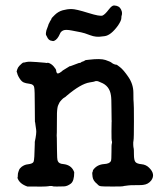

<svg xmlns="http://www.w3.org/2000/svg" viewBox="-20 -658 587 701"><path d="M236 -416 268 -428Q274 -428 275.5 -430Q277 -432 282.5 -433.5Q288 -435 289.5 -437Q291 -439 305 -440Q347 -445 365 -439Q383 -433 387.5 -429Q392 -425 398.5 -423Q405 -421 405 -422Q405 -423 418 -413Q431 -403 449 -376.5Q467 -350 467 -319Q467 -288 468 -283Q469 -278 469 -215Q469 -152 467.5 -145.5Q466 -139 466.5 -129Q467 -119 468 -117Q469 -115 469 -94Q469 -73 474.5 -66.5Q480 -60 496.5 -58.5Q513 -57 524 -46Q549 -22 532 1Q521 15 503 17Q500 18 477 18Q454 18 448.5 19Q443 20 437 20.5Q431 21 429.5 22Q428 23 391.5 23Q355 23 348.5 22Q342 21 339 18Q336 15 334 13Q320 2 318 -12Q316 -26 317.5 -29.5Q319 -33 319.5 -34Q320 -35 319 -35V-36Q333 -57 360 -59Q380 -60 385 -70Q387 -74 387 -103.5Q387 -133 388 -133.5Q389 -134 389 -138.5Q389 -143 388 -143.5Q387 -144 387 -179Q387 -214 387.5 -214Q388 -214 388 -216Q388 -218 387.5 -218.5Q387 -219 387 -259.5Q387 -300 385 -310Q380 -345 348 -357Q343 -359 340 -360.5Q337 -362 332 -362Q327 -362 326.5 -361Q326 -360 307 -357Q275 -352 223 -308Q218 -303 214.5 -301.5Q211 -300 205 -293.5Q199 -287 197 -283.5Q195 -280 193 -275Q189 -268 188 -245Q188 -178 187.5 -174Q187 -170 187 -163.5Q187 -157 187.5 -154Q188 -151 188 -113Q188 -75 191 -70Q195 -60 211 -59Q239 -56 249 -34L251 -29Q251 3 238.5 12.5Q226 22 214 22.5Q202 23 187.5 23Q173 23 172.5 22Q172 21 166 21Q160 21 156 22Q145 24 80 23Q51 13 44 -8V-10Q45 -10 45 -17.5Q45 -25 47 -30Q49 -35 50 -38.5Q51 -42 59 -49Q70 -57 81 -58Q99 -60 102.5 -67Q106 -74 107 -133V-140Q114 -172 112 -184.5Q110 -197 109.5 -202Q109 -207 108.5 -210Q108 -213 107.5 -214Q107 -215 107 -272.5Q107 -330 105 -338Q104 -350 88.5 -352Q73 -354 66.5 -357Q60 -360 55.5 -366Q51 -372 47.5 -378.5Q44 -385 43 -390Q42 -395 41 -395Q40 -395 42.5 -403.5Q45 -412 51 -418Q57 -424 59.5 -426Q62 -428 63.5 -429Q65 -430 65.5 -429.5Q66 -429 76 -431.5Q86 -434 113 -431.5Q140 -429 143.5 -429Q147 -429 151 -428L155 -429Q167 -426 176 -415.5Q185 -405 185 -401Q185 -397 187 -393Q190 -385 205 -397Q209 -400 208 -400L234 -416L237 -417ZM397 -638Q415 -637 421 -625Q422 -624 425 -615V-614Q426 -612 425 -604Q423 -600 423 -591.5Q423 -583 411 -565Q385 -529 362 -526Q359 -526 353 -525Q331 -521 309 -529.5Q287 -538 276 -540Q265 -542 242.5 -546.5Q220 -551 211 -547Q202 -543 199 -535Q190 -514 178 -509L174 -508Q174 -508 169 -509Q157 -510 151 -525Q149 -528 148 -530.5Q147 -533 148 -540Q149 -547 149.5 -547.5Q150 -548 151 -551.5Q152 -555 154 -559.5Q156 -564 156 -565Q156 -566 157 -568.5Q158 -571 158 -571Q158 -571 160 -574.5Q162 -578 162 -579Q162 -580 165 -584Q168 -588 168 -590Q168 -592 180.5 -604Q193 -616 209 -620.5Q225 -625 241 -625Q257 -625 301.5 -611Q346 -597 355 -601.5Q364 -606 376.5 -622.5Q389 -639 397 -638Z"/></svg>

Font: TT2020 Style E
Style: Regular
Weight: 400
Version: Version 00.2